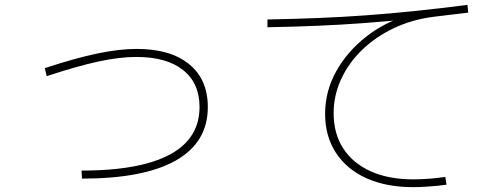

<svg xmlns="http://www.w3.org/2000/svg" viewBox="-20 -747 2040 789"><path d="M315 -46Q476 -46 584 -75.5Q692 -105 746 -163Q800 -221 800 -307Q800 -405 732.5 -459Q665 -513 540 -513Q471 -513 383.5 -494Q296 -475 172 -434L164 -467Q292 -509 381.5 -527.5Q471 -546 542 -546Q680 -546 757 -483.5Q834 -421 834 -307Q834 -162 702.5 -87.5Q571 -13 317 -13Z M1677 22Q1567 22 1486 -14.5Q1405 -51 1360.5 -119Q1316 -187 1316 -279Q1316 -371 1360.5 -452Q1405 -533 1482.5 -594.5Q1560 -656 1659 -685L1667 -669Q1568 -659 1473.5 -652Q1379 -645 1282.5 -641Q1186 -637 1079 -635V-667Q1189 -669 1288 -673Q1387 -677 1483.5 -684Q1580 -691 1682.5 -701.5Q1785 -712 1901 -727L1904 -695Q1867 -691 1832 -686.5Q1797 -682 1762 -678Q1674 -667 1599 -631.5Q1524 -596 1468.5 -542.5Q1413 -489 1382 -422Q1351 -355 1351 -282Q1351 -198 1390.5 -137Q1430 -76 1503.5 -43Q1577 -10 1677 -10Q1700 -10 1726 -11.5Q1752 -13 1775 -15.5Q1798 -18 1810 -20L1815 12Q1802 14 1778 16.5Q1754 19 1727 20.5Q1700 22 1677 22Z"/></svg>

Font: M PLUS 2 ExtraLight
Style: Regular
Weight: 250
Designer: Coji Morishita
Foundry: UNDERFOREST DESIGN
Version: Version 1.001